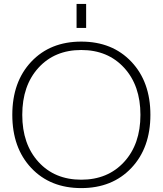

<svg xmlns="http://www.w3.org/2000/svg" viewBox="-20 -953 833 983"><path d="M372 -810V-933H421V-810ZM140 -93Q43 -196 43 -365Q43 -534 140 -637Q237 -740 396 -740Q555 -740 652.5 -637Q750 -534 750 -365Q750 -196 652.5 -93Q555 10 396 10Q237 10 140 -93ZM177 -124Q260 -33 396 -33Q532 -33 615.5 -124Q699 -215 699 -365Q699 -515 615.5 -606Q532 -697 396 -697Q260 -697 177 -606Q94 -515 94 -365Q94 -215 177 -124Z"/></svg>

Font: Mplus 1p Light
Style: Regular
Weight: 300
Version: Version 1.061